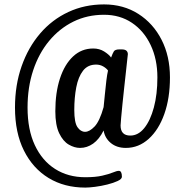

<svg xmlns="http://www.w3.org/2000/svg" viewBox="-20 -726 829 871"><path d="M367 125Q272 125 200.5 81.5Q129 38 88.5 -43Q48 -124 48 -238Q48 -340 78 -425.5Q108 -511 162 -574Q216 -637 290 -671.5Q364 -706 452 -706Q540 -706 607.5 -663Q675 -620 713 -545.5Q751 -471 751 -375Q751 -281 725.5 -209Q700 -137 654.5 -96Q609 -55 551 -55Q510 -55 483 -77Q456 -99 450 -134Q430 -94 402.5 -74.5Q375 -55 343 -55Q318 -55 292 -70Q266 -85 248.5 -121.5Q231 -158 231 -221Q231 -306 252 -370Q273 -434 311.5 -470Q350 -506 403 -506Q431 -506 452.5 -492.5Q474 -479 484 -465Q491 -484 496.5 -493Q502 -502 523 -502H531Q547 -502 553.5 -496Q560 -490 560 -480Q560 -479 557.5 -457.5Q555 -436 551.5 -402Q548 -368 543.5 -329Q539 -290 535.5 -253.5Q532 -217 529.5 -190.5Q527 -164 527 -157Q527 -111 571 -111Q607 -111 634.5 -145Q662 -179 678 -238.5Q694 -298 694 -375Q694 -457 663.5 -521.5Q633 -586 578.5 -622.5Q524 -659 452 -659Q376 -659 313 -628Q250 -597 203 -540.5Q156 -484 130.5 -407Q105 -330 105 -238Q105 -138 138 -67.5Q171 3 230 40.5Q289 78 367 78Q413 78 443.5 71Q474 64 492 56.5Q510 49 519 49Q533 49 533 76Q533 86 514 95Q495 104 467 111Q439 118 411.5 121.5Q384 125 367 125ZM366 -128Q386 -128 409 -152Q432 -176 450 -240Q453 -268 456 -300Q459 -332 462.5 -360.5Q466 -389 470 -406Q463 -416 448.5 -424.5Q434 -433 416 -433Q378 -433 356.5 -405Q335 -377 326 -330Q317 -283 317 -227Q317 -170 331.5 -149Q346 -128 366 -128Z"/></svg>

Font: Asap Condensed Condensed Medium
Style: Italic
Weight: 500
Width: 3
Italic angle: -6°
Designer: Pablo Cosgaya
Foundry: Omnibus-Type
Version: Version 3.001; ttfautohint (v1.8.4.7-5d5b)